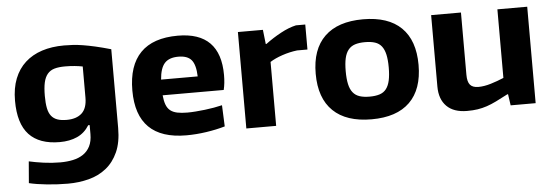

<svg xmlns="http://www.w3.org/2000/svg" viewBox="-50 -701 3090 1071"><g transform="rotate(-5 1495.5 -165.0)"><path d="M291 220Q234 220 174.5 214Q115 208 74 198L84 77Q119 85 165.5 91.5Q212 98 259 98Q297 98 330 91Q363 84 387.5 67.5Q412 51 426 23.5Q440 -4 440 -45V-95H432Q406 -53 364 -34Q322 -15 266 -15Q152 -15 94.5 -76.5Q37 -138 37 -266Q37 -337 58 -390Q79 -443 118 -478.5Q157 -514 212 -532Q267 -550 336 -550Q360 -550 385.5 -548.5Q411 -547 442 -542Q473 -537 510.5 -528.5Q548 -520 597 -506V-65Q597 15 572.5 69.5Q548 124 506 157.5Q464 191 408.5 205.5Q353 220 291 220ZM315 -135Q370 -135 400 -162.5Q430 -190 430 -250V-424Q410 -428 385 -430.5Q360 -433 332 -433Q296 -433 272 -426Q248 -419 233 -401Q218 -383 211.5 -353.5Q205 -324 205 -279Q205 -238 210.5 -210.5Q216 -183 229 -166.5Q242 -150 263 -142.5Q284 -135 315 -135Z M973 9Q694 9 694 -266Q694 -406 764 -477.5Q834 -549 973 -549Q1211 -549 1211 -308Q1211 -261 1202 -225H860Q863 -193 871 -172Q879 -151 894 -139Q909 -127 932.5 -122Q956 -117 989 -117Q1011 -117 1036.5 -119Q1062 -121 1088 -124Q1114 -127 1139 -131.5Q1164 -136 1185 -141L1190 -22Q1142 -8 1085 0.5Q1028 9 973 9ZM966 -432Q914 -432 889 -404.5Q864 -377 859 -313H1064Q1062 -378 1039.5 -405Q1017 -432 966 -432Z M1309 -540H1449L1458 -460H1462Q1502 -490 1548 -515Q1594 -540 1635 -549H1687V-409H1629Q1587 -404 1545.5 -390Q1504 -376 1476 -358V0H1309Z M2010 10Q1869 10 1795 -61.5Q1721 -133 1721 -270Q1721 -407 1795 -478.5Q1869 -550 2010 -550Q2151 -550 2224 -478.5Q2297 -407 2297 -270Q2297 -133 2224 -61.5Q2151 10 2010 10ZM2010 -117Q2043 -117 2066 -124.5Q2089 -132 2103 -150Q2117 -168 2123.5 -197.5Q2130 -227 2130 -270Q2130 -313 2123.5 -342Q2117 -371 2103 -389Q2089 -407 2066 -414.5Q2043 -422 2010 -422Q1977 -422 1954 -414.5Q1931 -407 1916.5 -389Q1902 -371 1895.5 -342Q1889 -313 1889 -270Q1889 -227 1895.5 -197.5Q1902 -168 1916.5 -150Q1931 -132 1954 -124.5Q1977 -117 2010 -117Z M2545 10Q2470 10 2430.5 -29.5Q2391 -69 2391 -140V-540H2558V-191Q2558 -152 2572.5 -135Q2587 -118 2619 -118Q2651 -118 2689 -129.5Q2727 -141 2762 -156V-540H2929V0H2789L2780 -63H2776Q2738 -43 2709.5 -29Q2681 -15 2655.5 -6.5Q2630 2 2604 6Q2578 10 2545 10Z"/></g></svg>

Font: Encode Sans Normal
Style: Bold
Weight: 700
Designer: Pablo Impallari, Andres Torresi
Foundry: Pablo Impallari, Andres Torresi
Version: Version 1.000; ttfautohint (v1.00) -l 8 -r 50 -G 200 -x 14 -